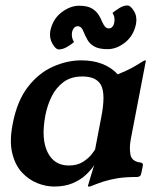

<svg xmlns="http://www.w3.org/2000/svg" viewBox="-20 -672 585 703"><path d="M351 -244Q367 -326 350.5 -359Q334 -392 282 -392Q240 -392 212.5 -371.5Q185 -351 169 -318.5Q153 -286 146 -249Q130 -164 154 -115Q178 -66 232 -66Q263 -66 284 -79.5Q305 -93 316 -107.5Q327 -122 328 -124ZM459 -163Q453 -132 457.5 -106.5Q462 -81 494 -77Q505 -76 503 -65L497 -36Q495 -24 481 -24Q438 -24 408.5 -19Q379 -14 356.5 -6.5Q334 1 312 10Q311 11 306 11H304Q302 11 302 8Q304 2 313 -29Q322 -60 333 -90H338Q334 -81 323 -64.5Q312 -48 293 -30.5Q274 -13 245.5 -1Q217 11 178 11Q148 11 116.5 -1.5Q85 -14 60 -41Q35 -68 24.5 -112.5Q14 -157 27 -221Q43 -303 82 -353.5Q121 -404 173 -427.5Q225 -451 278 -451Q363 -451 411 -400Q440 -411 461 -422.5Q482 -434 495 -442.5Q508 -451 512 -451Q515 -451 514 -449ZM354 -592Q360 -579 365.5 -573.5Q371 -568 378 -568Q387 -568 392 -574.5Q397 -581 398 -588Q400 -597 399 -606Q398 -615 392 -625Q402 -633 417 -642.5Q432 -652 447 -652Q458 -652 470.5 -631.5Q483 -611 478 -584Q469 -541 438 -516.5Q407 -492 374 -492Q343 -492 326 -501.5Q309 -511 301 -525Q293 -539 288 -551Q283 -565 277.5 -570.5Q272 -576 265 -576Q256 -576 250.5 -569Q245 -562 244 -555Q240 -536 251 -518Q242 -510 226 -500.5Q210 -491 195 -491Q184 -491 172 -512Q160 -533 164 -558Q173 -602 205 -626.5Q237 -651 270 -651Q300 -651 316.5 -641Q333 -631 341.5 -617Q350 -603 354 -592Z"/></svg>

Font: Young Serif Light
Style: Italic
Weight: 300
Italic angle: -10.979°
Designer: Bastien Sozeau
Foundry: NBR — Bastien Sozeau
Version: Version 5.001